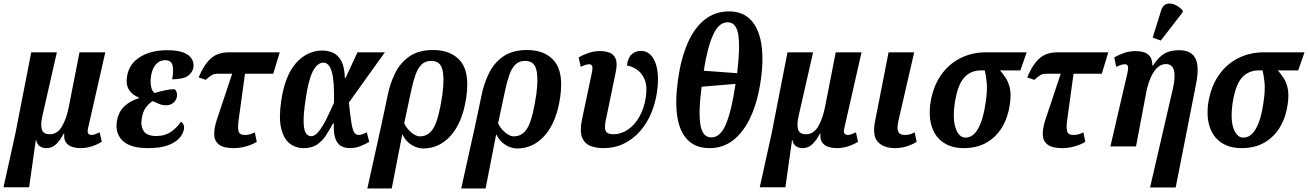

<svg xmlns="http://www.w3.org/2000/svg" viewBox="-48 -834 7453 1094"><path d="M-28 233 40 -75 130 -536H276L195 -180Q182 -126 190 -97.5Q198 -69 236 -69Q279 -69 305.5 -114.5Q332 -160 345 -230L405 -536H552L455 -109Q448 -81 455 -73Q462 -65 473 -65Q484 -65 496.5 -70Q509 -75 520 -80L532 -26Q471 10 412 10Q386 10 363.5 3Q341 -4 328 -22Q315 -40 318 -73H315Q298 -39 274 -14.5Q250 10 217 10Q195 10 179 -0.5Q163 -11 158 -36H156L118 233Z M796 10Q694 10 650.5 -32.5Q607 -75 618 -143Q627 -198 662 -229.5Q697 -261 742 -274L743 -279Q706 -292 687 -322.5Q668 -353 676 -399Q687 -470 749.5 -509Q812 -548 905 -548Q966 -548 1000 -533.5Q1034 -519 1046 -496Q1058 -473 1054 -449Q1049 -422 1024 -402.5Q999 -383 933 -382Q942 -433 935 -462Q928 -491 893 -491Q862 -491 841 -468Q820 -445 813 -404Q807 -367 813 -340Q819 -313 833 -304Q859 -312 890.5 -319Q922 -326 947 -326Q964 -311 960 -283Q956 -262 939.5 -248Q923 -234 897 -234Q878 -234 859.5 -241.5Q841 -249 822 -258Q805 -249 786 -225.5Q767 -202 760 -161Q752 -115 771 -87Q790 -59 843 -59Q893 -59 928.5 -84.5Q964 -110 983 -141Q991 -136 997 -125Q1003 -114 1000 -98Q995 -70 972.5 -45.5Q950 -21 907 -5.5Q864 10 796 10Z M1283 10Q1225 10 1199 -11Q1173 -32 1172.5 -68Q1172 -104 1187 -150L1275 -414H1196Q1174 -414 1161.5 -407.5Q1149 -401 1124 -379L1084 -393Q1108 -450 1134 -481Q1160 -512 1190 -524Q1220 -536 1256 -536H1546L1509 -414H1348L1311 -145Q1306 -106 1311.5 -85.5Q1317 -65 1348 -65Q1362 -65 1374 -68Q1386 -71 1404 -80L1415 -26Q1394 -12 1357.5 -1Q1321 10 1283 10Z M1682 10Q1636 10 1602 -17Q1568 -44 1554 -102.5Q1540 -161 1554 -257Q1575 -403 1638.5 -474.5Q1702 -546 1790 -546Q1821 -546 1849.5 -533.5Q1878 -521 1896.5 -487Q1915 -453 1917 -390H1921L1989 -536H2145L1940 -250Q1948 -172 1954.5 -132.5Q1961 -93 1970.5 -79Q1980 -65 1996 -65Q2006 -65 2018.5 -69.5Q2031 -74 2042 -80L2056 -26Q2034 -12 2005 -1Q1976 10 1946 10Q1918 10 1896.5 -1.5Q1875 -13 1863.5 -43Q1852 -73 1854 -130H1849Q1829 -92 1807.5 -60Q1786 -28 1756.5 -9Q1727 10 1682 10ZM1725 -58Q1747 -58 1769 -86Q1791 -114 1812.5 -157.5Q1834 -201 1855 -248Q1858 -373 1842.5 -425Q1827 -477 1795 -477Q1759 -477 1733.5 -425.5Q1708 -374 1693 -265Q1681 -184 1682 -139Q1683 -94 1694.5 -76Q1706 -58 1725 -58Z M2160 -287Q2174 -358 2203.5 -417.5Q2233 -477 2285.5 -513Q2338 -549 2420 -549Q2523 -549 2576 -485.5Q2629 -422 2609 -281Q2597 -193 2564 -127Q2531 -61 2479.5 -24.5Q2428 12 2361 12Q2346 12 2325 5Q2304 -2 2282.5 -19Q2261 -36 2245 -68H2244L2184 240H2045L2126 -126ZM2344 -57Q2398 -57 2426 -111.5Q2454 -166 2473 -297Q2485 -390 2472.5 -438.5Q2460 -487 2409 -487Q2374 -487 2353 -465.5Q2332 -444 2319 -406.5Q2306 -369 2296 -323L2255 -131Q2271 -99 2297 -78Q2323 -57 2344 -57Z M2695 -287Q2709 -358 2738.5 -417.5Q2768 -477 2820.5 -513Q2873 -549 2955 -549Q3058 -549 3111 -485.5Q3164 -422 3144 -281Q3132 -193 3099 -127Q3066 -61 3014.5 -24.5Q2963 12 2896 12Q2881 12 2860 5Q2839 -2 2817.5 -19Q2796 -36 2780 -68H2779L2719 240H2580L2661 -126ZM2879 -57Q2933 -57 2961 -111.5Q2989 -166 3008 -297Q3020 -390 3007.5 -438.5Q2995 -487 2944 -487Q2909 -487 2888 -465.5Q2867 -444 2854 -406.5Q2841 -369 2831 -323L2790 -131Q2806 -99 2832 -78Q2858 -57 2879 -57Z M3391 10Q3344 10 3312 -4.5Q3280 -19 3267.5 -54Q3255 -89 3268 -152L3324 -418Q3330 -446 3326 -457Q3322 -468 3309 -468Q3292 -468 3261 -453L3249 -507Q3271 -520 3303 -531.5Q3335 -543 3372 -543Q3400 -543 3424.5 -534Q3449 -525 3460 -499Q3471 -473 3460 -421L3404 -150Q3395 -107 3403 -88Q3411 -69 3448 -69Q3490 -69 3528.5 -94.5Q3567 -120 3594.5 -167.5Q3622 -215 3632 -281Q3641 -345 3624.5 -382.5Q3608 -420 3579.5 -438.5Q3551 -457 3524 -461Q3530 -505 3551.5 -524.5Q3573 -544 3604 -544Q3659 -544 3685 -480Q3711 -416 3695 -306Q3686 -245 3662 -188Q3638 -131 3599 -86.5Q3560 -42 3507.5 -16Q3455 10 3391 10Z M3996 10Q3916 10 3870 -37Q3824 -84 3811 -171Q3798 -258 3815 -379Q3832 -500 3870 -587.5Q3908 -675 3967 -722Q4026 -769 4107 -769Q4183 -769 4229 -721.5Q4275 -674 4289.5 -586.5Q4304 -499 4287 -378Q4270 -258 4230.5 -171Q4191 -84 4132 -37Q4073 10 3996 10ZM4152 -417Q4170 -562 4159 -634.5Q4148 -707 4098 -707Q4048 -707 4015.5 -636Q3983 -565 3962 -431ZM4005 -51Q4057 -51 4089 -128Q4121 -205 4143 -356L3950 -340Q3931 -200 3942.5 -125.5Q3954 -51 4005 -51Z M4281 233 4349 -75 4439 -536H4585L4504 -180Q4491 -126 4499 -97.5Q4507 -69 4545 -69Q4588 -69 4614.5 -114.5Q4641 -160 4654 -230L4714 -536H4861L4764 -109Q4757 -81 4764 -73Q4771 -65 4782 -65Q4793 -65 4805.5 -70Q4818 -75 4829 -80L4841 -26Q4780 10 4721 10Q4695 10 4672.5 3Q4650 -4 4637 -22Q4624 -40 4627 -73H4624Q4607 -39 4583 -14.5Q4559 10 4526 10Q4504 10 4488 -0.5Q4472 -11 4467 -36H4465L4427 233Z M5053 10Q4986 10 4953.5 -26Q4921 -62 4939 -148L5015 -536H5161L5071 -145Q5062 -106 5069.5 -85.5Q5077 -65 5108 -65Q5122 -65 5134 -68Q5146 -71 5164 -80L5175 -26Q5154 -12 5121.5 -1Q5089 10 5053 10Z M5443 10Q5375 10 5328.5 -21Q5282 -52 5262.5 -109Q5243 -166 5253 -244Q5267 -337 5311 -402Q5355 -467 5422 -501.5Q5489 -536 5571 -536H5802L5766 -433H5650Q5667 -413 5683 -389Q5699 -365 5706.5 -329.5Q5714 -294 5706 -239Q5696 -167 5663 -111Q5630 -55 5575 -22.5Q5520 10 5443 10ZM5453 -50Q5497 -50 5526 -102.5Q5555 -155 5568 -249Q5579 -322 5574 -365.5Q5569 -409 5563 -433H5543Q5481 -433 5444 -390Q5407 -347 5392 -244Q5379 -152 5398 -101Q5417 -50 5453 -50Z M6004 10Q5946 10 5920 -11Q5894 -32 5893.5 -68Q5893 -104 5908 -150L5996 -414H5917Q5895 -414 5882.5 -407.5Q5870 -401 5845 -379L5805 -393Q5829 -450 5855 -481Q5881 -512 5911 -524Q5941 -536 5977 -536H6267L6230 -414H6069L6032 -145Q6027 -106 6032.5 -85.5Q6038 -65 6069 -65Q6083 -65 6095 -68Q6107 -71 6125 -80L6136 -26Q6115 -12 6078.5 -1Q6042 10 6004 10Z M6505 234 6636 -333Q6650 -397 6641 -433Q6632 -469 6595 -469Q6566 -469 6544 -446.5Q6522 -424 6507 -388Q6492 -352 6484 -312L6425 0H6279L6376 -418Q6382 -446 6378.5 -457Q6375 -468 6361 -468Q6343 -468 6312 -453L6301 -507Q6323 -520 6355 -531.5Q6387 -543 6424 -543Q6448 -543 6469.5 -536.5Q6491 -530 6504.5 -512.5Q6518 -495 6518 -461H6522Q6553 -509 6586.5 -528.5Q6620 -548 6670 -548Q6739 -548 6763 -502Q6787 -456 6767 -355L6651 234ZM6566 -603 6520 -620 6568 -774Q6577 -804 6598 -811Q6619 -818 6644 -808Q6669 -798 6691 -775L6690 -763Z M7026 10Q6958 10 6911.5 -21Q6865 -52 6845.5 -109Q6826 -166 6836 -244Q6850 -337 6894 -402Q6938 -467 7005 -501.5Q7072 -536 7154 -536H7385L7349 -433H7233Q7250 -413 7266 -389Q7282 -365 7289.5 -329.5Q7297 -294 7289 -239Q7279 -167 7246 -111Q7213 -55 7158 -22.5Q7103 10 7026 10ZM7036 -50Q7080 -50 7109 -102.5Q7138 -155 7151 -249Q7162 -322 7157 -365.5Q7152 -409 7146 -433H7126Q7064 -433 7027 -390Q6990 -347 6975 -244Q6962 -152 6981 -101Q7000 -50 7036 -50Z"/></svg>

Font: Noto Serif Condensed
Style: Bold Italic
Weight: 700
Width: 3
Italic angle: -12°
Designer: Monotype Design Team
Foundry: Monotype Imaging Inc.
Version: Version 2.014